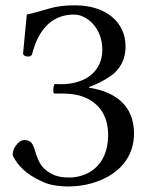

<svg xmlns="http://www.w3.org/2000/svg" viewBox="-20 -675 554 710"><path d="M172.9 -31.2C151.4 -42 133.8 -55.7 122.1 -83C109.4 -107.4 107.4 -142.6 89.8 -152.3C67.4 -164.1 47.9 -154.3 33.2 -127.9C29.3 -121.1 24.4 -103.5 28.3 -97.7C45.9 -64.5 71.3 -32.2 141.6 -1C168 10.7 204.1 14.6 232.4 14.6C345.7 14.6 475.6 -45.9 475.6 -181.6C475.6 -290 399.4 -336.9 309.6 -350.6V-353.5C336.9 -362.3 366.2 -377.9 392.6 -396.5C420.9 -417 444.3 -452.1 444.3 -502.9C444.3 -591.8 374 -655.3 256.8 -655.3C176.8 -655.3 159.2 -639.6 79.1 -621.1C79.1 -621.1 66.4 -489.3 65.4 -478.5C64.5 -469.7 75.2 -465.8 84 -465.8C89.8 -465.8 94.7 -468.8 97.7 -471.7C106.4 -502 133.8 -621.1 253.9 -621.1C301.8 -621.1 358.4 -571.3 358.4 -491.2C358.4 -407.2 290 -356.4 182.6 -364.3C179.7 -362.3 179.7 -359.4 178.7 -355.5C176.8 -347.7 175.8 -335 179.7 -329.1C195.3 -329.1 232.4 -330.1 257.8 -325.2C324.2 -313.5 379.9 -266.6 379.9 -176.8C379.9 -52.7 293.9 -18.6 236.3 -18.6C210.9 -18.6 192.4 -21.5 172.9 -31.2Z"/></svg>

Font: Crimson
Style: Roman
Weight: 400
Version: Version 0.2